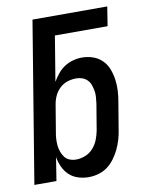

<svg xmlns="http://www.w3.org/2000/svg" viewBox="-84 -796 668 865"><g transform="rotate(-10 250.0 -363.5)"><path d="M252 8Q227 8 203.5 0.5Q180 -7 163 -23Q146 -39 136 -61Q126 -83 122 -107L105 0H4L125 -735H467L453 -647H212L178 -441Q189 -460 203 -477Q217 -494 235 -505.5Q253 -517 273.5 -522.5Q294 -528 314 -528Q341 -528 365 -519.5Q389 -511 406.5 -493.5Q424 -476 433 -452.5Q442 -429 445.5 -403.5Q449 -378 447.5 -351.5Q446 -325 441 -299L421 -179Q418 -157 411.5 -135Q405 -113 395 -92Q385 -71 371 -52Q357 -33 338.5 -19Q320 -5 297 1.5Q274 8 252 8ZM210 -80Q231 -80 252 -88.5Q273 -97 288 -114Q303 -131 311 -151.5Q319 -172 323 -193L343 -313Q345 -328 346 -342.5Q347 -357 344.5 -371Q342 -385 337.5 -398Q333 -411 323 -421Q313 -431 300 -435.5Q287 -440 272 -440Q252 -440 232 -433.5Q212 -427 196.5 -412Q181 -397 172.5 -378Q164 -359 161 -339L141 -219Q138 -204 137 -188Q136 -172 137.5 -157Q139 -142 144 -128Q149 -114 157.5 -102.5Q166 -91 180 -85.5Q194 -80 210 -80Z"/></g></svg>

Font: Iosevka Term Curly Semibold
Style: Italic
Weight: 600
Italic angle: -9°
Designer: Belleve Invis
Foundry: Belleve Invis
Version: Version 32.3.0